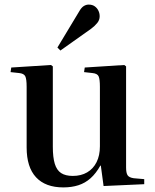

<svg xmlns="http://www.w3.org/2000/svg" viewBox="-20 -802 675 836"><path d="M256 14Q178 14 137 -30Q96 -74 96 -160V-424Q96 -458 90 -470Q84 -482 63 -484L26 -488L29 -508L202 -519L210 -513V-163Q210 -117 218.5 -89Q227 -61 246 -48.5Q265 -36 297 -36Q333 -36 359.5 -51.5Q386 -67 400.5 -96Q415 -125 415 -165V-424Q415 -457 409.5 -469.5Q404 -482 382 -484L346 -488L349 -508L521 -519L529 -513V-73Q529 -49 535.5 -39Q542 -29 562 -26L608 -22V0L431 8L419 -81H417Q398 -47 374.5 -26Q351 -5 321.5 4.5Q292 14 256 14ZM243 -582 230 -595 324 -751Q334 -769 344.5 -775.5Q355 -782 366 -782Q382 -782 392.5 -774.5Q403 -767 408.5 -755.5Q414 -744 414 -731Q414 -715 403.5 -702Q393 -689 377 -677Z"/></svg>

Font: Literata 60pt Medium
Style: Regular
Weight: 500
Designer: Latin by Veronika Burian and Jose Scaglione. Greek by Irene Vlachou. Cyrillic by Vera Evstafieva.
Foundry: TypeTogether
Version: Version 3.103;gftools[0.9.29]